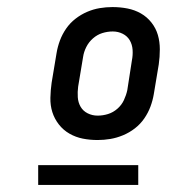

<svg xmlns="http://www.w3.org/2000/svg" viewBox="-20 -713 540 543"><path d="M256 -317Q234 -317 214 -321Q194 -325 176.5 -335Q159 -345 146.5 -361Q134 -377 128 -396Q122 -415 122.5 -436.5Q123 -458 126 -479L140 -563Q143 -581 149.5 -598.5Q156 -616 167 -632Q178 -648 193.5 -660Q209 -672 226.5 -679.5Q244 -687 262 -690Q280 -693 298 -693Q320 -693 340.5 -689Q361 -685 378.5 -675Q396 -665 408.5 -649Q421 -633 426.5 -614Q432 -595 432 -573.5Q432 -552 429 -531L415 -447Q412 -429 405.5 -411.5Q399 -394 388 -378Q377 -362 361.5 -350Q346 -338 328 -330.5Q310 -323 292 -320Q274 -317 256 -317ZM256 -386Q271 -386 285.5 -390.5Q300 -395 312 -405.5Q324 -416 330.5 -430Q337 -444 340 -458L353 -542Q356 -557 355 -572Q354 -587 347 -599Q340 -611 327 -617.5Q314 -624 299 -624Q284 -624 269.5 -619.5Q255 -615 243 -604.5Q231 -594 224 -580Q217 -566 215 -552L201 -468Q199 -453 200 -438Q201 -423 208 -411Q215 -399 228 -392.5Q241 -386 256 -386ZM371 -190H88V-246H371Z"/></svg>

Font: Iosevka Custom
Style: Italic
Weight: 400
Italic angle: -9°
Monospace: yes
Designer: Belleve Invis
Foundry: Belleve Invis
Version: Version 30.3.3; ttfautohint (v1.8.3)